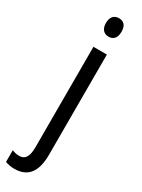

<svg xmlns="http://www.w3.org/2000/svg" viewBox="-281 -763 761 1027"><g transform="rotate(30 99.5 -249.0)"><path d="M65 -681C65 -644 84 -624 114 -624C143 -624 161 -644 161 -681C161 -719 144 -738 114 -738C84 -738 65 -719 65 -681ZM32 240C114 239 154 187 154 81V-537H71V83C71 143 53 167 19 167C3 167 -11 164 -26 158V230C-10 236 8 240 32 240Z"/></g></svg>

Font: Noto Sans Lao Looped Condensed
Style: Regular
Weight: 400
Width: 3
Designer: Mark Frömberg, Ben Mitchell
Foundry: The Fontpad Ltd
Version: Version 1.003